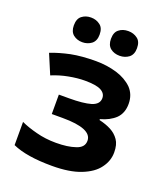

<svg xmlns="http://www.w3.org/2000/svg" viewBox="-139 -850 833 957"><g transform="rotate(20 277.5 -371.0)"><path d="M276.9 -556.2Q335 -556.2 387.7 -540.5Q437.5 -525.4 470.7 -493.2Q502 -460.4 502 -411.1Q502 -362.3 472.7 -333Q442.4 -304.2 393.1 -291V-286.1Q429.2 -277.8 456.1 -263.7Q483.4 -249.5 500.5 -224.6Q517.1 -200.7 517.1 -159.2Q517.1 -113.8 488.3 -75.7Q460.9 -37.6 400.4 -13.7Q340.8 9.8 248 9.8Q112.3 9.8 38.1 -23.9V-147Q73.7 -130.4 121.6 -118.2Q170.9 -105 227.1 -105Q289.6 -105 330.1 -119.1Q372.1 -132.3 372.1 -168Q372.1 -232.9 216.8 -232.9H159.2V-335.9H213.9Q288.1 -335.9 328.6 -347.7Q369.1 -360.4 369.1 -393.1Q369.1 -418.9 342.8 -432.6Q317.4 -445.8 257.8 -445.8Q218.8 -445.8 172.9 -437Q128.4 -428.7 85.9 -411.1L42 -515.1Q87.4 -532.7 144.5 -544.9Q202.1 -556.2 276.9 -556.2ZM111.3 -686Q111.3 -721.2 130.9 -736.3Q150.9 -752 179.2 -752Q207.5 -752 227.5 -736.3Q248 -721.7 248 -686Q248 -652.8 227.5 -636.7Q206.5 -621.1 179.2 -621.1Q151.4 -621.1 131.3 -636.7Q111.3 -652.8 111.3 -686ZM308.1 -686Q308.1 -721.7 328.1 -736.3Q347.2 -752 377 -752Q405.3 -752 425.8 -736.3Q446.3 -721.7 446.3 -686Q446.3 -652.8 425.8 -636.7Q404.8 -621.1 377 -621.1Q348.1 -621.1 328.1 -636.7Q308.1 -652.8 308.1 -686Z"/></g></svg>

Font: Droid Sans Thai
Style: Bold
Weight: 700
Designer: Steve Matteson
Foundry: Ascender Corporation
Version: Version 1.00